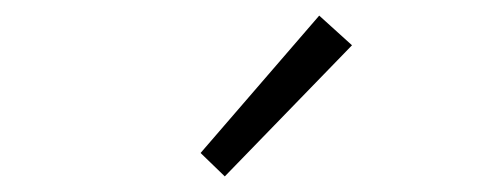

<svg xmlns="http://www.w3.org/2000/svg" viewBox="-20 -861 634 246"><path d="M268 -635 237 -665 389 -841 431 -803Z"/></svg>

Font: Noto Sans KR Thin Light
Style: Regular
Weight: 300
Version: Version 2.004-H2;hotconv 1.0.118;makeotfexe 2.5.65603